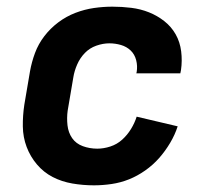

<svg xmlns="http://www.w3.org/2000/svg" viewBox="-20 -548 640 576"><path d="M262 8Q229 8 197 2.5Q165 -3 138 -17Q111 -31 91 -54.5Q71 -78 60 -107Q49 -136 48.5 -168.5Q48 -201 53 -234L70 -334Q75 -362 85 -389Q95 -416 113 -439.5Q131 -463 155 -481Q179 -499 206.5 -509.5Q234 -520 262 -524Q290 -528 317 -528Q346 -528 374 -524.5Q402 -521 427 -511Q452 -501 473 -484.5Q494 -468 507 -445Q520 -422 523.5 -394Q527 -366 523 -338L521 -328H389L390 -332Q393 -350 388.5 -367.5Q384 -385 372 -396.5Q360 -408 343 -413Q326 -418 308 -418Q289 -418 269 -411Q249 -404 234.5 -389Q220 -374 211.5 -354.5Q203 -335 200 -316L183 -216Q180 -194 182.5 -172Q185 -150 196.5 -133.5Q208 -117 228.5 -109.5Q249 -102 272 -102Q291 -102 311 -108.5Q331 -115 346.5 -129Q362 -143 373 -161Q384 -179 390 -198L513 -169Q505 -144 490.5 -119.5Q476 -95 457.5 -74Q439 -53 415.5 -36.5Q392 -20 367 -10Q342 0 315 4Q288 8 262 8Z"/></svg>

Font: Iosevka Extrabold Extended
Style: Italic
Weight: 800
Width: 7
Italic angle: -9°
Monospace: yes
Designer: Belleve Invis
Foundry: Belleve Invis
Version: Version 32.5.0; ttfautohint (v1.8.4)